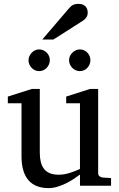

<svg xmlns="http://www.w3.org/2000/svg" viewBox="-20 -948 609 980"><path d="M388.2 0V-57.1Q375.5 -47.4 357.2 -35.2Q338.9 -22.9 317.6 -12.5Q296.4 -2 273.2 5.1Q250 12.2 228 12.2Q195.8 12.2 170.2 2.7Q144.5 -6.8 126.7 -26.6Q108.9 -46.4 99.4 -76.9Q89.8 -107.4 89.8 -149.9V-420.9H20V-455.1L143.1 -494.1H183.1V-168.9Q183.1 -142.6 188.2 -121.6Q193.4 -100.6 204.8 -85.9Q216.3 -71.3 234.9 -63.7Q253.4 -56.2 279.8 -56.2Q294.9 -56.2 310.5 -59.1Q326.2 -62 340.3 -66.7Q354.5 -71.3 366.9 -76.4Q379.4 -81.5 388.2 -85.9V-420.9H317.9V-455.1L439.9 -494.1H481V-64Q481 -54.7 487.5 -48.8Q494.1 -43 502.9 -42L546.9 -39.1V0ZM234.4 -641.1Q234.4 -629.9 230 -619.6Q225.6 -609.4 218.3 -601.6Q210.9 -593.8 200.9 -589.4Q190.9 -585 179.7 -585Q168.5 -585 158.7 -589.4Q148.9 -593.8 141.6 -601.6Q134.3 -609.4 129.9 -619.1Q125.5 -628.9 125.5 -640.1Q125.5 -650.9 129.9 -660.9Q134.3 -670.9 141.6 -678.7Q148.9 -686.5 158.7 -691.2Q168.5 -695.8 179.7 -695.8Q190.9 -695.8 200.9 -691.4Q210.9 -687 218.3 -679.7Q225.6 -672.4 230 -662.4Q234.4 -652.3 234.4 -641.1ZM441.4 -641.1Q441.4 -629.9 437.3 -619.6Q433.1 -609.4 425.8 -601.6Q418.5 -593.8 408.7 -589.4Q398.9 -585 387.7 -585Q376.5 -585 366.5 -589.4Q356.4 -593.8 348.9 -601.6Q341.3 -609.4 336.9 -619.6Q332.5 -629.9 332.5 -641.1Q332.5 -651.4 336.9 -661.4Q341.3 -671.4 349.1 -679Q356.9 -686.5 366.7 -691.2Q376.5 -695.8 387.7 -695.8Q398.9 -695.8 408.7 -691.4Q418.5 -687 425.8 -679.4Q433.1 -671.9 437.3 -661.9Q441.4 -651.9 441.4 -641.1ZM427.7 -883.3Q427.7 -869.6 421.1 -859.9Q414.6 -850.1 404.8 -843.3L252.4 -746.1H195.8L328.6 -901.4Q334.5 -907.7 339.4 -912.8Q344.2 -918 350.1 -921.4Q356 -924.8 363.5 -926.5Q371.1 -928.2 381.8 -928.2Q395 -928.2 403.8 -924.1Q412.6 -919.9 418 -913.6Q423.3 -907.2 425.5 -899.2Q427.7 -891.1 427.7 -883.3Z"/></svg>

Font: Charis SIL APac
Style: Regular
Weight: 400
Foundry: SIL International
Version: Version 5.000